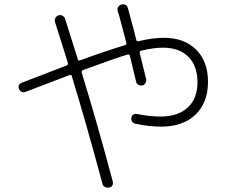

<svg xmlns="http://www.w3.org/2000/svg" viewBox="-20 -802 1040 874"><path d="M66.4 -397.5Q58.6 -417 80.1 -425.8Q276.4 -502 283.2 -503.9Q291 -506.8 289.1 -514.6Q270.5 -576.2 230.5 -701.2Q227.5 -710.9 231.9 -719.7Q236.3 -728.5 246.1 -731.9Q255.9 -735.4 264.6 -730.5Q273.4 -725.6 276.4 -715.8Q295.9 -655.3 334 -533.2Q335.9 -523.4 344.7 -527.3Q450.2 -566.4 549.8 -596.7Q556.6 -598.6 554.7 -608.4Q550.8 -624 543 -653.3Q535.2 -682.6 528.8 -707Q522.5 -731.4 515.6 -752Q512.7 -761.7 518.1 -770.5Q523.4 -779.3 533.2 -781.2Q557.6 -786.1 562.5 -763.7Q593.8 -650.4 600.6 -620.1Q602.5 -612.3 610.4 -614.3Q673.8 -629.9 726.6 -629.9Q818.4 -629.9 872.6 -576.2Q926.8 -522.5 926.8 -429.7Q926.8 -335 870.1 -280.3Q813.5 -225.6 713.9 -225.6Q656.2 -225.6 594.7 -239.3Q585.9 -241.2 581.1 -249Q576.2 -256.8 578.1 -266.1Q580.1 -275.4 586.9 -280.3Q593.8 -285.2 602.5 -283.2Q660.2 -271.5 710.9 -271.5Q790 -271.5 834.5 -312.5Q878.9 -353.5 878.9 -427.7Q878.9 -502 837.4 -543.5Q795.9 -585 721.7 -585Q678.7 -585 623 -571.3Q614.3 -569.3 616.2 -559.6Q645.5 -442.4 645.5 -441.4Q647.5 -432.6 642.1 -423.8Q636.7 -415 627.9 -413.1Q619.1 -411.1 610.4 -416Q601.6 -420.9 599.6 -429.7Q590.8 -467.8 571.3 -547.9Q569.3 -555.7 560.5 -553.7Q516.6 -541 358.4 -483.4Q350.6 -479.5 351.6 -472.7Q420.9 -247.1 493.2 23.4Q498 47.9 475.6 51.8Q465.8 53.7 457 48.8Q448.2 43.9 446.3 34.2Q370.1 -249 306.6 -456.1Q304.7 -463.9 295.9 -460Q105.5 -387.7 96.2 -383.8Q86.9 -379.9 78.6 -383.8Q70.3 -387.7 66.4 -397.5Z"/></svg>

Font: Rounded Mgen+ 1m light
Style: Regular
Weight: 200
Designer: [Source Han Sans]
Ryoko NISHIZUKA  (kana & ideographs); Paul D. Hunt (Latin, Greek & Cyrillic); Wenlong ZHANG  (bopomofo
Version: Version 1.059.20150602